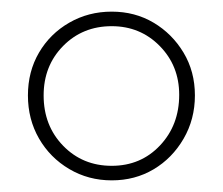

<svg xmlns="http://www.w3.org/2000/svg" viewBox="-20 -702 383 330"><path d="M172 -392Q132 -392 99 -411.5Q66 -431 47 -464Q28 -497 28 -538Q28 -579 47 -611.5Q66 -644 99 -663Q132 -682 172 -682Q212 -682 244 -663Q276 -644 295.5 -611.5Q315 -579 315 -538Q315 -497 295.5 -463.5Q276 -430 244 -411Q212 -392 172 -392ZM172 -417Q222 -417 255 -452Q288 -487 288 -539Q288 -589 254.5 -623Q221 -657 172 -657Q122 -657 88.5 -623Q55 -589 55 -538Q55 -486 88.5 -451.5Q122 -417 172 -417Z"/></svg>

Font: Marine Company Thin
Style: Regular
Weight: 100
Designer: Rodrigo Fuenzalida
Foundry: fragTYPE
Version: Version 1.000